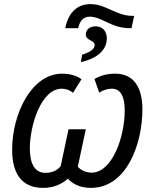

<svg xmlns="http://www.w3.org/2000/svg" viewBox="-20 -903 749 933"><path d="M297 -766H360C368 -804 387 -822 416 -822C475 -822 521 -766 610 -766H619L632 -826H621C543 -827 495 -883 420 -883C355 -883 312 -842 297 -766ZM379 -637 373 -601C456 -620 499 -662 499 -717C499 -752 478 -775 444 -775C415 -775 397 -758 397 -735C397 -719 409 -713 421 -706C431 -701 440 -695 440 -684C440 -664 416 -649 379 -637ZM190 10C242 10 281 -9 310 -35C330 -11 368 10 422 10C593 10 672 -199 672 -372C672 -480 628 -545 541 -545C505 -545 471 -538 439 -519L462 -453C486 -468 507 -472 524 -472C568 -472 586 -430 586 -367C586 -232 523 -64 425 -64C398 -64 371 -77 358 -93L397 -275H313L275 -96C263 -80 239 -63 201 -63C149 -63 125 -107 125 -182C125 -294 180 -471 279 -472C300 -472 318 -466 335 -452L376 -518C354 -535 319 -545 282 -545C132 -545 39 -348 39 -176C39 -56 88 10 190 10Z"/></svg>

Font: Noto Sans SemiCondensed
Style: Italic
Weight: 400
Width: 4
Italic angle: -12°
Designer: Monotype Design Team
Foundry: Monotype Imaging Inc.
Version: Version 2.013